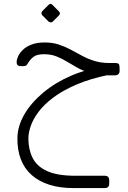

<svg xmlns="http://www.w3.org/2000/svg" viewBox="-20 -621 656 981"><path d="M356 340Q286 340 232.5 323Q179 306 142 273.5Q105 241 86.5 193Q68 145 69 83Q70 23 104.5 -36.5Q139 -96 200.5 -147.5Q262 -199 343 -234Q424 -269 517 -280L538 -239Q440 -219 369.5 -188.5Q299 -158 251.5 -122Q204 -86 176.5 -49Q149 -12 137 23Q125 58 125 86Q125 142 146.5 185.5Q168 229 220.5 253Q273 277 364 277H515Q538 277 538 300V317Q538 340 515 340ZM517 -236V-241Q471 -240 436.5 -250Q402 -260 374.5 -275.5Q347 -291 321.5 -306.5Q296 -322 268 -333Q240 -344 205 -344Q168 -344 151 -330.5Q134 -317 124 -300Q120 -292 115 -287.5Q110 -283 98 -283H86Q65 -283 65 -303Q65 -316 72.5 -333Q80 -350 97 -366.5Q114 -383 141.5 -393.5Q169 -404 209 -404Q248 -404 280 -393.5Q312 -383 341 -367.5Q370 -352 399.5 -336Q429 -320 463 -309.5Q497 -299 540 -299H569Q583 -299 587 -293.5Q591 -288 591 -274V-258Q591 -248 585 -242Q579 -236 568 -236ZM249 -510Q245 -506 239 -506.5Q233 -507 228 -511L196 -543Q192 -548 192 -554Q192 -560 196 -564L228 -596Q233 -601 238.5 -601Q244 -601 248 -596L280 -564Q292 -553 281 -542Z"/></svg>

Font: Rubik Light
Style: Regular
Weight: 300
Designer: Hubert and Fischer
Foundry: Hubert and Fischer
Version: Version 2.300;gftools[0.9.30]